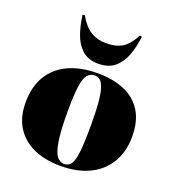

<svg xmlns="http://www.w3.org/2000/svg" viewBox="-147 -929 965 1059"><g transform="rotate(20 335.5 -400.0)"><path d="M327 14Q237 14 169.5 -16Q102 -46 64.5 -105Q27 -164 27 -249Q27 -344 66.5 -408Q106 -472 178 -504.5Q250 -537 347 -537Q436 -537 503 -509Q570 -481 607 -422.5Q644 -364 644 -273Q644 -184 605.5 -119.5Q567 -55 496 -20.5Q425 14 327 14ZM342 -3Q368 -3 382.5 -24Q397 -45 403 -100Q409 -155 409 -256Q409 -340 404 -392Q399 -444 389 -472Q379 -500 365.5 -510Q352 -520 335 -520Q309 -520 292.5 -499.5Q276 -479 269 -427Q262 -375 262 -280Q262 -167 272 -107Q282 -47 300 -25Q318 -3 342 -3ZM329 -587Q270 -587 234.5 -619.5Q199 -652 181.5 -703Q164 -754 157 -811L169 -814Q202 -756 241 -732Q280 -708 329 -708Q391 -708 427 -731Q463 -754 494 -812L506 -809Q499 -748 480 -697.5Q461 -647 425 -617Q389 -587 329 -587Z"/></g></svg>

Font: Display Black
Style: Regular
Weight: 900
Designer: Latin by Veronika Burian and Jose Scaglione. Greek by Irene Vlachou. Cyrillic by Vera Evstafieva.
Foundry: TypeTogether
Version: Version 3.002